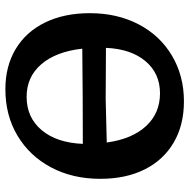

<svg xmlns="http://www.w3.org/2000/svg" viewBox="-15 -677 704 714"><g transform="rotate(90 337.0 -320.0)"><path d="M645 -341Q645 -238 602.5 -158Q560 -78 484.5 -33Q409 12 312 12Q226 12 162 -26.5Q98 -65 63.5 -136Q29 -207 29 -302Q29 -404 70.5 -483.5Q112 -563 187 -607.5Q262 -652 357 -652Q445 -652 510 -614Q575 -576 610 -506Q645 -436 645 -341ZM158 -362 349 -361 510 -365Q497 -459 449 -511Q401 -563 327 -563Q253 -563 207.5 -509Q162 -455 158 -362ZM515 -276Q345 -276 161 -274Q172 -176 219 -121.5Q266 -67 340 -67Q417 -67 464 -123Q511 -179 515 -276Z"/></g></svg>

Font: Alegreya
Style: Bold
Weight: 700
Designer: Juan Pablo del Peral
Foundry: Huerta Tipografica
Version: Version 2.008; ttfautohint (v1.8)